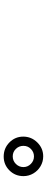

<svg xmlns="http://www.w3.org/2000/svg" viewBox="373 -1245 254 1040"><g transform="rotate(-90 500.0 -725.0)"><path d="M173 -618Q144 -618 119.5 -632.5Q95 -647 80.5 -671.5Q66 -696 66 -725Q66 -770 97 -801Q128 -832 172 -832Q217 -832 248.5 -801Q280 -770 280 -726Q280 -682 248.5 -650Q217 -618 173 -618ZM173 -668Q196 -668 213 -684.5Q230 -701 230 -725Q230 -749 213.5 -766Q197 -783 173 -783Q149 -783 132 -766Q115 -749 115 -725Q115 -702 132 -685Q149 -668 173 -668Z"/></g></svg>

Font: Zen Kaku Gothic Antique
Style: Bold
Weight: 700
Designer: Yoshimichi Ohira
Foundry: Positype
Version: Version 1.001